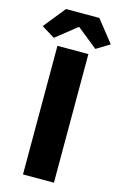

<svg xmlns="http://www.w3.org/2000/svg" viewBox="-163 -1014 677 1073"><g transform="rotate(15 175.0 -477.5)"><path d="M86 -744H265V0H86ZM79 -955H272L372 -829L295 -782L178 -876H173L55 -782L-22 -829Z"/></g></svg>

Font: Kinto Sans Black
Style: Regular
Weight: 900
Designer: Authors: Ryoko NISHIZUKA  (kana & ideographs); Paul D. Hunt (Latin, Greek & Cyrillic); Wenlong ZHANG  (bopomofo); Sandol
Foundry: Adobe Systems Incorporated, ookami Inc.
Version: Version 0.001